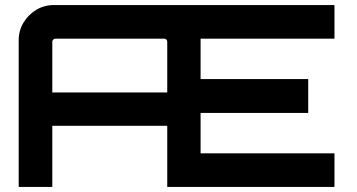

<svg xmlns="http://www.w3.org/2000/svg" viewBox="-20 -740 1415 760"><path d="M54 0V-581Q54 -619 73 -650.5Q92 -682 123.5 -701Q155 -720 193 -720H1304V-587H774V-427H1200V-293H774V-133H1304V0H642V-242H187V0ZM187 -374H642V-575Q642 -580 638.5 -583.5Q635 -587 630 -587H200Q195 -587 191 -583.5Q187 -580 187 -575Z"/></svg>

Font: Orbitron
Style: Bold
Weight: 700
Designer: Matt McInerney
Foundry: The League of Moveable Type
Version: Version 2.001